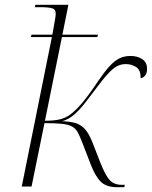

<svg xmlns="http://www.w3.org/2000/svg" viewBox="-20 -780 635 803"><path d="M471 3Q425 3 402 -19.5Q379 -42 360 -91L324 -184Q314 -210 305.5 -226Q297 -242 282 -250.5Q267 -259 240 -262Q213 -265 166 -265L112 0H71L197 -625H109L112 -635H199Q204 -663 208.5 -688.5Q213 -714 213 -720Q214 -740 199 -745Q184 -750 148 -750H126L128 -760H266L241 -635H390L387 -625H239L168 -275Q205 -275 229 -280.5Q253 -286 274 -301Q300 -321 327 -353.5Q354 -386 389 -439Q417 -480 438 -503Q459 -526 479.5 -536Q500 -546 526 -546Q554 -546 574.5 -533Q595 -520 595 -492Q595 -473 586.5 -463.5Q578 -454 568 -453Q569 -487 549.5 -499.5Q530 -512 506 -512Q476 -512 451 -490.5Q426 -469 391 -422Q366 -390 342.5 -358.5Q319 -327 294 -304Q269 -281 240 -273Q271 -272 293.5 -266Q316 -260 333.5 -242Q351 -224 366 -186L400 -99Q421 -46 439 -26.5Q457 -7 490 -7H502L500 3Z"/></svg>

Font: Noto Serif Display ExtraLight
Style: Italic
Weight: 200
Italic angle: -12°
Designer: Monotype Design Team
Foundry: Monotype Imaging Inc.
Version: Version 2.009